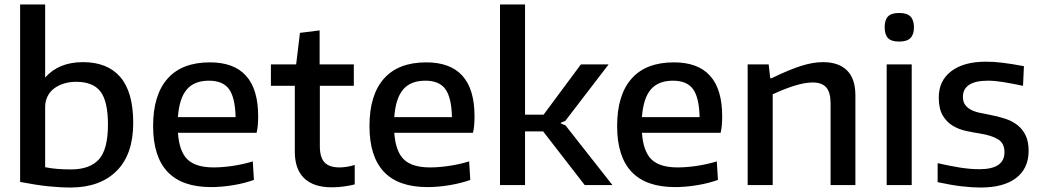

<svg xmlns="http://www.w3.org/2000/svg" viewBox="-20 -828 4661 859"><path d="M298 11Q250 11 196.5 5.5Q143 0 70 -14V-808H182V-481Q243 -550 351 -550Q461 -550 518.5 -483Q576 -416 576 -278Q576 -138 502.5 -64Q429 10 298 11ZM297 -70Q382 -70 422.5 -115Q463 -160 463 -270Q463 -375 429.5 -418.5Q396 -462 321 -462Q292 -462 267 -454.5Q242 -447 223 -433Q204 -419 193 -397.5Q182 -376 182 -349V-80Q205 -75 234.5 -72.5Q264 -70 297 -70Z M924 9Q794 9 729.5 -59.5Q665 -128 665 -264Q665 -403 729.5 -476Q794 -549 919 -549Q1135 -549 1135 -308Q1135 -261 1128 -234H776Q782 -150 819 -114.5Q856 -79 936 -79Q976 -79 1022.5 -86Q1069 -93 1111 -106L1116 -23Q1074 -8 1023 0.5Q972 9 924 9ZM915 -467Q849 -467 815.5 -427.5Q782 -388 776 -304H1034Q1032 -392 1004.5 -429.5Q977 -467 915 -467Z M1464 10Q1383 10 1341 -30.5Q1299 -71 1299 -149V-444H1192V-540H1305L1322 -681L1410 -692V-540H1563V-444H1411V-173Q1411 -124 1432 -101.5Q1453 -79 1499 -79Q1513 -79 1530.5 -81.5Q1548 -84 1567 -90V-3Q1544 3 1517 6.5Q1490 10 1464 10Z M1892 9Q1762 9 1697.5 -59.5Q1633 -128 1633 -264Q1633 -403 1697.5 -476Q1762 -549 1887 -549Q2103 -549 2103 -308Q2103 -261 2096 -234H1744Q1750 -150 1787 -114.5Q1824 -79 1904 -79Q1944 -79 1990.5 -86Q2037 -93 2079 -106L2084 -23Q2042 -8 1991 0.5Q1940 9 1892 9ZM1883 -467Q1817 -467 1783.5 -427.5Q1750 -388 1744 -304H2002Q2000 -392 1972.5 -429.5Q1945 -467 1883 -467Z M2217 -808H2329V-315H2412L2579 -540H2703L2509 -287L2489 -279V-276L2510 -267L2720 0H2596L2410 -240H2329V0H2217Z M3000 9Q2870 9 2805.5 -59.5Q2741 -128 2741 -264Q2741 -403 2805.5 -476Q2870 -549 2995 -549Q3211 -549 3211 -308Q3211 -261 3204 -234H2852Q2858 -150 2895 -114.5Q2932 -79 3012 -79Q3052 -79 3098.5 -86Q3145 -93 3187 -106L3192 -23Q3150 -8 3099 0.5Q3048 9 3000 9ZM2991 -467Q2925 -467 2891.5 -427.5Q2858 -388 2852 -304H3110Q3108 -392 3080.5 -429.5Q3053 -467 2991 -467Z M3325 -540H3419L3426 -478H3432Q3510 -516 3563.5 -533Q3617 -550 3662 -550Q3732 -550 3769.5 -513Q3807 -476 3807 -401V0H3696V-364Q3696 -415 3676.5 -437Q3657 -459 3616 -459Q3581 -459 3534.5 -444.5Q3488 -430 3437 -406V0H3325Z M4003 -642Q3968 -642 3953 -657.5Q3938 -673 3938 -706Q3938 -739 3953 -754.5Q3968 -770 4003 -770Q4038 -770 4053.5 -754Q4069 -738 4069 -706Q4069 -674 4053.5 -658Q4038 -642 4003 -642ZM3947 -540H4059V0H3947Z M4367 11Q4329 11 4282 5.5Q4235 0 4175 -13V-98Q4227 -86 4273.5 -78.5Q4320 -71 4362 -71Q4474 -71 4474 -147Q4474 -187 4445.5 -204.5Q4417 -222 4368 -230Q4336 -235 4303 -242Q4270 -249 4242.5 -265.5Q4215 -282 4197.5 -312Q4180 -342 4180 -392Q4180 -467 4236 -509.5Q4292 -552 4390 -552Q4408 -552 4425.5 -551Q4443 -550 4463 -547.5Q4483 -545 4506.5 -541.5Q4530 -538 4561 -532L4557 -444Q4505 -455 4467.5 -461Q4430 -467 4400 -467Q4344 -467 4316 -448.5Q4288 -430 4288 -395Q4288 -374 4297 -360.5Q4306 -347 4322 -338Q4338 -329 4360.5 -324Q4383 -319 4410 -314Q4447 -307 4478.5 -296.5Q4510 -286 4533 -267.5Q4556 -249 4569 -221.5Q4582 -194 4582 -153Q4582 -75 4526.5 -32Q4471 11 4367 11Z"/></svg>

Font: Encode Sans Normal
Style: Medium
Weight: 500
Designer: Pablo Impallari, Andres Torresi
Foundry: Pablo Impallari, Andres Torresi
Version: Version 1.000; ttfautohint (v1.00) -l 8 -r 50 -G 200 -x 14 -